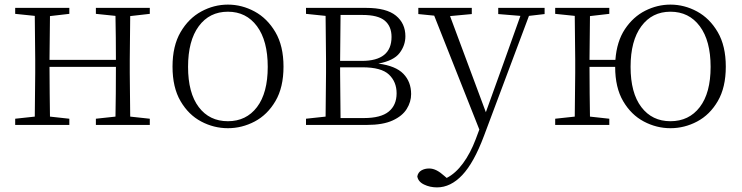

<svg xmlns="http://www.w3.org/2000/svg" viewBox="-20 -542 3220 833"><path d="M396 -481.9V-507.8H629.9V-481.9L544.9 -472.2L543 -283.2V-226.1L544.9 -36.1L629.9 -26.9V0H396V-26.9L481 -36.1Q481.9 -76.7 482.4 -135.5Q482.9 -194.3 482.9 -252H194.8Q194.8 -194.3 195.6 -135.7Q196.3 -77.1 196.8 -36.1L280.8 -26.9V0H45.9V-26.9L130.9 -36.1L132.8 -226.1V-283.2L130.9 -473.1L45.9 -481.9V-507.8H280.8V-481.9L196.8 -472.2L194.8 -282.2H482.9Q482.9 -326.2 482.4 -379.4Q481.9 -432.6 481 -473.1Z M968.8 14.2Q907.7 14.2 852.8 -14.9Q797.9 -43.9 763.2 -103.3Q728.5 -162.6 728.5 -252.9Q728.5 -342.8 763.4 -402.6Q798.3 -462.4 853.3 -492.2Q908.2 -522 968.8 -522Q1029.3 -522 1084.5 -492.2Q1139.6 -462.4 1174.8 -402.6Q1210 -342.8 1210 -252.9Q1210 -162.6 1175 -103.3Q1140.1 -43.9 1085 -14.9Q1029.8 14.2 968.8 14.2ZM968.8 -16.1Q1048.3 -16.1 1095 -77.4Q1141.6 -138.7 1141.6 -252Q1141.6 -365.2 1095 -428.2Q1048.3 -491.2 968.8 -491.2Q888.7 -491.2 842.3 -428.2Q795.9 -365.2 795.9 -252Q795.9 -138.7 842.3 -77.4Q888.7 -16.1 968.8 -16.1Z M1391.6 0H1307.6V-26.9L1392.6 -36.1L1394.5 -226.1V-283.2L1392.6 -473.1L1307.6 -481.9V-507.8H1567.9Q1656.7 -507.8 1697.8 -474.1Q1738.8 -440.4 1738.8 -384.8Q1738.8 -345.2 1713.6 -312Q1688.5 -278.8 1621.6 -266.1Q1696.8 -256.3 1730.2 -221.7Q1763.7 -187 1763.7 -133.8Q1763.7 -100.1 1744.6 -69.3Q1725.6 -38.6 1683.3 -19.3Q1641.1 0 1571.8 0ZM1457.5 -477.1 1455.6 -277.8H1549.8Q1678.7 -277.8 1678.7 -381.8Q1678.7 -427.7 1649.4 -452.4Q1620.1 -477.1 1552.7 -477.1ZM1455.6 -250V-226.1L1457.5 -29.8H1558.6Q1632.3 -29.8 1666.5 -57.9Q1700.7 -85.9 1700.7 -137.2Q1700.7 -187 1667.5 -218.5Q1634.3 -250 1551.8 -250Z M2141.6 -481V-507.8H2342.8V-481L2274.9 -473.1L2079.6 47.9Q2036.1 164.1 1985.6 217.5Q1935.1 271 1876 271Q1845.2 271 1819.6 258.5Q1793.9 246.1 1790.5 223.1Q1793.9 205.6 1808.3 197.3Q1822.8 189 1841.8 189Q1858.4 189 1874.8 197.5Q1891.1 206.1 1907.7 221.2L1918 230Q1956.5 210.4 1988.8 166.5Q2021 122.6 2043.9 62L2059.6 20L1863.8 -474.1L1794.9 -481V-507.8H2026.9V-481L1932.6 -472.2L2087.9 -55.2L2164.6 -268.1L2237.8 -473.1Z M2888.7 -16.1Q2969.2 -16.1 3016.1 -77.4Q3063 -138.7 3063 -252Q3063 -365.2 3016.1 -428.2Q2969.2 -491.2 2888.7 -491.2Q2809.1 -491.2 2762.5 -428.2Q2715.8 -365.2 2715.8 -252Q2715.8 -138.7 2762.5 -77.4Q2809.1 -16.1 2888.7 -16.1ZM2888.7 14.2Q2828.1 14.2 2773.2 -14.9Q2718.3 -43.9 2683.6 -103Q2648.9 -162.1 2648.9 -252H2537.6Q2537.6 -194.3 2538.3 -135.7Q2539.1 -77.1 2539.6 -36.1L2623.5 -26.9V0H2388.7V-26.9L2473.6 -36.1L2475.6 -226.1V-283.2L2473.6 -473.1L2388.7 -481.9V-507.8H2623.5V-481.9L2539.6 -472.2L2537.6 -282.2H2649.9Q2655.8 -362.3 2691.4 -415.8Q2727.1 -469.2 2779.5 -495.6Q2832 -522 2888.7 -522Q2949.2 -522 3004.2 -492.2Q3059.1 -462.4 3094 -402.6Q3128.9 -342.8 3128.9 -252.9Q3128.9 -162.6 3094.2 -103.3Q3059.6 -43.9 3004.6 -14.9Q2949.7 14.2 2888.7 14.2Z"/></svg>

Font: Source Han Serif TW ExtraLight
Style: Regular
Weight: 250
Designer: Ryoko NISHIZUKA Ë•øÂ°öÊ∂ºÂ≠ê (kana & ideographs); Frank Grie√ühammer (Latin, Greek & Cyrillic); Wenlong ZHANG Âº†ÊñáÈæô 
Foundry: Adobe
Version: Version 2.003;hotconv 1.1.1;makeotfexe 2.6.0